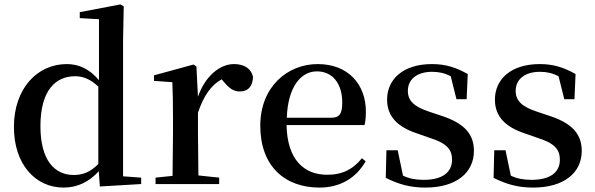

<svg xmlns="http://www.w3.org/2000/svg" viewBox="-20 -833 2693 869"><path d="M432 11 619 0V-29L537 -35V-649L540 -804L525 -813L341 -778V-751L428 -746V-470C385 -521 337 -543 282 -543C150 -543 43 -434 43 -258C43 -91 139 16 268 16C330 16 384 -10 427 -58ZM425 -91C390 -55 356 -41 314 -41C228 -41 163 -106 163 -262C163 -427 234 -488 320 -488C357 -488 390 -474 425 -441Z M760 0H972V-29L878 -39L876 -232V-323C902 -400 935 -447 983 -474L991 -465C1015 -436 1035 -419 1065 -419C1106 -419 1124 -446 1125 -485C1116 -526 1081 -543 1039 -543C975 -543 908 -488 876 -395L869 -532L856 -541L677 -492V-467L760 -461C762 -412 763 -369 763 -301V-232L761 -37L684 -29V0Z M1426 16C1521 16 1592 -28 1635 -103L1618 -117C1580 -69 1532 -42 1461 -42C1356 -42 1280 -110 1277 -267H1630C1634 -284 1636 -303 1636 -328C1636 -449 1558 -543 1418 -543C1280 -543 1158 -439 1158 -264C1158 -81 1269 16 1426 16ZM1278 -300C1283 -440 1342 -510 1414 -510C1485 -510 1529 -455 1529 -369C1529 -320 1518 -300 1479 -300Z M1905 16C2046 16 2125 -52 2125 -150C2125 -225 2083 -274 1981 -308L1927 -326C1852 -350 1826 -378 1826 -422C1826 -473 1866 -508 1936 -508C1967 -508 1993 -502 2020 -488L2046 -384H2092L2097 -498C2043 -528 1997 -543 1935 -543C1804 -543 1732 -474 1732 -382C1732 -303 1783 -257 1868 -229L1922 -210C2003 -185 2026 -156 2026 -110C2026 -53 1982 -19 1898 -19C1860 -19 1831 -25 1804 -38L1780 -153H1729L1726 -28C1782 0 1835 16 1905 16Z M2393 16C2534 16 2613 -52 2613 -150C2613 -225 2571 -274 2469 -308L2415 -326C2340 -350 2314 -378 2314 -422C2314 -473 2354 -508 2424 -508C2455 -508 2481 -502 2508 -488L2534 -384H2580L2585 -498C2531 -528 2485 -543 2423 -543C2292 -543 2220 -474 2220 -382C2220 -303 2271 -257 2356 -229L2410 -210C2491 -185 2514 -156 2514 -110C2514 -53 2470 -19 2386 -19C2348 -19 2319 -25 2292 -38L2268 -153H2217L2214 -28C2270 0 2323 16 2393 16Z"/></svg>

Font: Noto Serif CJK HK SemiBold
Style: Regular
Weight: 600
Designer: Ryoko NISHIZUKA 西塚涼子 (kana & ideographs); Frank Grießhammer (Latin, Greek & Cyrillic); Wenlong ZHANG 张文龙 (bopomofo); San
Foundry: Adobe
Version: Version 2.001;hotconv 1.1.0;makeotfexe 2.6.0